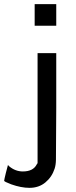

<svg xmlns="http://www.w3.org/2000/svg" viewBox="-79 -700 366 925"><path d="M88 -576V-680H192V-576ZM102 86V-444H192V-180Q191 45 190.5 70Q190 95 184 113Q171 153 139.5 179Q108 205 63 205Q23 205 -25 188Q-59 175 -59 171Q-59 167 -51 134Q-43 101 -41 96Q-41 95 -39.5 96Q-38 97 -35 101Q-5 126 31 126Q81 126 98 92Z"/></svg>

Font: KaTeX_SansSerif
Style: Regular
Weight: 400
Version: Version 1.1; ttfautohint (v1.3)